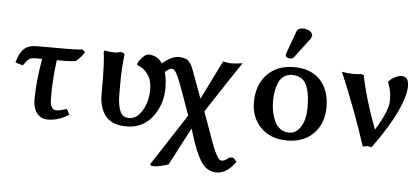

<svg xmlns="http://www.w3.org/2000/svg" viewBox="-57 -804 2535 1171"><g transform="rotate(5 1210.5 -219.0)"><path d="M332 -356H273.9Q258.8 -245.6 258.8 -143.1V-134.8Q258.8 -120.6 259 -113.5Q259.3 -106.4 260.3 -94.7Q261.2 -83 264.2 -76.7Q267.1 -70.3 271.5 -63.5Q275.9 -56.6 283.7 -53.7Q291.5 -50.8 301.8 -50.8Q315.4 -50.8 361.8 -64.9L378.9 -30.8Q314.5 9.8 249 9.8Q208.5 9.8 183.8 -21.5Q159.2 -52.7 159.2 -103Q159.2 -211.9 184.1 -356H145Q117.2 -356 104.7 -346.9Q92.3 -337.9 69.8 -306.2L23.9 -319.8Q38.1 -376.5 65.4 -403.3Q92.8 -430.2 145 -430.2H340.8Q376 -430.2 425.8 -434.1L440.9 -419.9Q434.6 -407.7 425.8 -396.7Q417 -385.7 410.2 -379.4Q403.3 -373 389.2 -360.8Q364.3 -356 332 -356Z M671.9 -250V-188Q671.9 -117.2 687.5 -80.1Q703.1 -43 742.7 -43Q791 -43 824 -98.1Q856.9 -153.3 856.9 -228Q856.9 -283.7 831.1 -319.8Q805.2 -356 765.1 -369.1V-378.9Q772.9 -397 792.7 -418Q812.5 -439 828.1 -439Q885.3 -439 917 -386.7Q948.7 -334.5 948.7 -241.2Q948.7 -207 940.7 -172.6Q932.6 -138.2 915 -105.2Q897.5 -72.3 872.8 -46.6Q848.1 -21 812 -5.6Q775.9 9.8 732.9 9.8Q645.5 9.8 604.7 -38.8Q564 -87.4 564 -172.9V-233.9Q564 -372.1 554.7 -429.2L557.1 -439.9Q606 -433.1 622.1 -433.1Q638.2 -433.1 652.8 -439Q682.1 -439 682.1 -422.9Q671.9 -345.2 671.9 -250Z M975.6 -365.2Q969.7 -365.2 952.1 -354Q934.6 -342.8 918.9 -326.2L890.6 -367.2Q913.6 -395.5 948 -417.7Q982.4 -439.9 1013.7 -439.9Q1027.8 -439.9 1038.8 -437.7Q1049.8 -435.5 1058.3 -432.4Q1066.9 -429.2 1074.5 -420.7Q1082 -412.1 1086.9 -405.5Q1091.8 -398.9 1098.4 -383.3Q1105 -367.7 1109.1 -356.4Q1113.3 -345.2 1121.6 -321.8Q1123 -316.4 1127.2 -306.6Q1131.3 -296.9 1132.8 -292L1167 -198.2Q1186.5 -238.3 1226.1 -317.6Q1265.6 -397 1284.7 -436Q1320.8 -429.2 1335 -429.2Q1344.7 -429.2 1362.3 -430.9Q1379.9 -432.6 1392.6 -434.6L1404.8 -436Q1347.7 -353 1328.6 -323.2Q1317.9 -306.2 1295.9 -272.7Q1273.9 -239.3 1262.7 -222.2Q1251.5 -206.1 1229.7 -172.1Q1208 -138.2 1197.8 -123Q1210.4 -88.4 1233.2 -24.7Q1255.9 39.1 1262.7 58.1Q1279.3 103 1292.2 127.9Q1305.2 152.8 1313 159.9Q1320.8 167 1328.6 167Q1336.9 167 1345.2 163.3Q1353.5 159.7 1357.7 156.7Q1361.8 153.8 1376 143.1H1397.9L1419.9 166Q1366.7 241.2 1304.7 241.2Q1251.5 241.2 1218.8 200Q1186 158.7 1153.8 64.9Q1148.4 47.9 1141.6 26.4Q1134.8 4.9 1128.9 -12.2Q1034.2 168 1008.8 217.8Q946.3 239.7 906.7 236.8L896 227.1L1101.6 -88.9Q1092.3 -116.2 1072.8 -169.9Q1053.2 -223.6 1043.9 -251Q1018.6 -318.4 1005.6 -341.8Q992.7 -365.2 975.6 -365.2Z M1493.7 -205.1Q1493.7 -312 1555.2 -376Q1616.7 -439.9 1719.2 -439.9Q1823.7 -439.9 1880.6 -378.9Q1937.5 -317.9 1937.5 -213.9Q1937.5 -114.3 1877.4 -52.2Q1817.4 9.8 1715.3 9.8Q1613.8 9.8 1553.7 -51.3Q1493.7 -112.3 1493.7 -205.1ZM1712.4 -391.1Q1683.6 -391.1 1662.6 -376.7Q1641.6 -362.3 1630.6 -337.4Q1619.6 -312.5 1614.5 -283.9Q1609.4 -255.4 1609.4 -222.2Q1609.4 -191.4 1614.7 -162.1Q1620.1 -132.8 1632.3 -103.8Q1644.5 -74.7 1668.2 -56.9Q1691.9 -39.1 1724.6 -39.1Q1767.1 -39.1 1794.7 -83.7Q1822.3 -128.4 1822.3 -195.8Q1822.3 -232.9 1819.6 -261Q1816.9 -289.1 1809.6 -314.5Q1802.2 -339.8 1790.3 -356Q1778.3 -372.1 1758.8 -381.6Q1739.3 -391.1 1712.4 -391.1ZM1756.3 -679.2Q1777.3 -679.2 1794.9 -667.7Q1812.5 -656.2 1812.5 -640.1Q1812.5 -633.8 1803.2 -619.1Q1748 -544.4 1713.4 -500Q1705.6 -490.2 1690.4 -490.2Q1677.7 -490.2 1670.2 -495.4Q1662.6 -500.5 1662.6 -507.8Q1662.6 -510.3 1664.6 -520L1715.3 -660.2Q1723.1 -679.2 1756.3 -679.2Z M2128.4 -433.1 2146.5 -429.2Q2174.3 -287.1 2243.7 -103Q2319.3 -225.6 2319.3 -285.2Q2319.3 -296.4 2318.8 -306.4Q2318.4 -316.4 2317.6 -323.7Q2316.9 -331.1 2315.4 -339.4Q2314 -347.7 2313.2 -351.8Q2312.5 -356 2310.1 -363.3Q2307.6 -370.6 2306.9 -372.8Q2306.2 -375 2303.5 -382.3Q2300.8 -389.6 2300.3 -391.1H2301.8Q2301.3 -392.1 2300 -395Q2298.8 -397.9 2298.3 -398.9Q2306.2 -414.6 2332 -428.7Q2357.9 -442.9 2374.5 -442.9Q2402.8 -442.9 2412.1 -427Q2421.4 -411.1 2421.4 -383.8Q2421.4 -325.7 2376 -227.3Q2330.6 -128.9 2232.4 5.9Q2209.5 1 2207.5 1L2178.7 5.9Q2110.4 -205.6 2012.7 -437Q2048.8 -430.2 2082.5 -430.2Q2116.2 -430.2 2128.4 -433.1Z"/></g></svg>

Font: Linear Smooth
Style: Bold
Weight: 700
Designer: Philipp H. Poll, Flanker
Foundry: Philipp H. Poll, reworked by Flanker
Version: Version 1.061 | FøM Fix